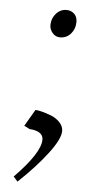

<svg xmlns="http://www.w3.org/2000/svg" viewBox="-49 -492 319 690"><g transform="rotate(5 111.0 -147.0)"><path d="M25.9 150.9Q117.2 57.6 117.2 9.8Q117.2 -0.5 111.3 -7.6Q105.5 -14.6 96.7 -18.1Q87.9 -21.5 80.8 -22.7Q73.7 -23.9 67.9 -23.9L47.9 -34.2L83 -94.2Q90.3 -94.2 105.2 -90.6Q120.1 -86.9 138.9 -79.8Q157.7 -72.8 171.4 -58.6Q185.1 -44.4 185.1 -26.9Q185.1 1.5 144.8 54.7Q104.5 107.9 41 168ZM109.9 -402.8Q109.9 -426.3 125.2 -444.1Q140.6 -461.9 163.1 -461.9Q179.2 -461.9 190.7 -451.4Q202.1 -440.9 202.1 -421.9Q202.1 -397 186.8 -379.4Q171.4 -361.8 147.9 -361.8Q131.8 -361.8 120.8 -374.5Q109.9 -387.2 109.9 -402.8Z"/></g></svg>

Font: Dehuti
Style: Bold-Italic
Weight: 700
Version: Version 1.2